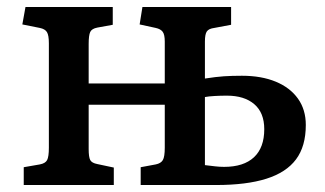

<svg xmlns="http://www.w3.org/2000/svg" viewBox="-20 -530 932 550"><path d="M48 0V-51L94 -59Q110 -62 115 -71.5Q120 -81 120 -107V-406Q120 -429 114.5 -438Q109 -447 94 -450L44 -460L53 -510H303V-459L259 -451Q243 -448 238.5 -438.5Q234 -429 234 -404V-291H452V-411Q452 -431 446 -439Q440 -447 426 -450L380 -460L388 -510H642V-459L594 -450Q578 -448 572.5 -440Q567 -432 567 -411V-305Q599 -310 621.5 -311.5Q644 -313 673 -313Q729 -313 770 -296Q811 -279 833.5 -247.5Q856 -216 856 -172Q856 -111 828 -73.5Q800 -36 743 -18Q686 0 599 0H383V-51L426 -59Q441 -62 446.5 -71.5Q452 -81 452 -107V-230H234V-103Q234 -80 238.5 -71.5Q243 -63 259 -60L306 -50V0ZM622 -52Q678 -52 707.5 -79.5Q737 -107 737 -160Q737 -207 708.5 -231.5Q680 -256 630 -256Q612 -256 594.5 -255Q577 -254 567 -252V-57Q584 -55 596.5 -53.5Q609 -52 622 -52Z"/></svg>

Font: Literata 18pt Medium
Style: Regular
Weight: 500
Designer: Latin by Veronika Burian and Jose Scaglione. Greek by Irene Vlachou. Cyrillic by Vera Evstafieva.
Foundry: TypeTogether
Version: Version 3.103;gftools[0.9.29]